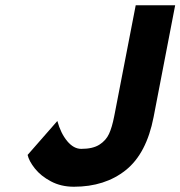

<svg xmlns="http://www.w3.org/2000/svg" viewBox="-20 -700 686 730"><path d="M85 -111 198 -240Q211 -193 235.5 -163.5Q260 -134 289 -134Q333 -134 358 -150Q383 -166 394.5 -191Q406 -216 414 -257L416 -267L496 -680H646L564 -255Q537 -116 458 -53Q379 10 261 10Q212 10 173.5 -10.5Q135 -31 112.5 -59.5Q90 -88 85 -111Z"/></svg>

Font: Teachers[wght] Italic
Style: Regular
Weight: 400
Designer: Alfredo Marco Pradil & Chank Diesel
Version: Version 1.000;Glyphs 3.1.2 (3151)